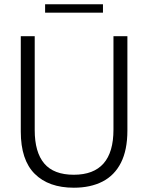

<svg xmlns="http://www.w3.org/2000/svg" viewBox="-20 -866 691 896"><path d="M324.5 10Q207 10 142 -54.8Q77 -119.5 77 -252V-697H142V-259Q142 -155.5 186.5 -103Q231 -50.5 324.5 -50.5Q509.5 -50.5 509.5 -261V-697H574.5V-257Q574.5 -166 544.5 -106.8Q514.5 -47.5 458.5 -18.8Q402.5 10 324.5 10ZM460.5 -807H190.5V-846H460.5Z"/></svg>

Font: Acari Sans Neue
Style: Regular
Weight: 400
Designer: Alfredo Marco Pradil (font), Cristiano Sobral (main changes)
Foundry: Hanken Design Co. (font), Cristiano Sobral (main changes)
Version: Version 2.459;March 19, 2022;FontCreator 14.0.0.2808 64-bit;